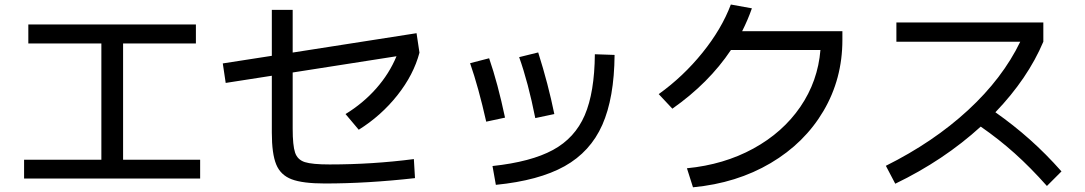

<svg xmlns="http://www.w3.org/2000/svg" viewBox="-20 -797 4728 837"><path d="M85 -100.6H421.9V-607.4H103.5V-690.4H834V-607.4H516.6V-100.6H852.5V-18.6H85Z M1165 -218.8V-466.8L963.9 -435.5L951.2 -520.5L1165 -553.7V-753.9H1255.9V-567.9L1795.9 -652.3L1808.6 -567.4Q1783.2 -471.2 1712.4 -381.8Q1641.6 -292.5 1543.9 -231.4L1486.3 -299.8Q1563 -346.7 1620.1 -411.4Q1677.2 -476.1 1708.5 -551.8L1255.9 -481V-236.3Q1255.9 -162.6 1266.4 -131.6Q1276.9 -100.6 1308.8 -90.3Q1340.8 -80.1 1417 -80.1Q1604 -80.1 1784.2 -103.5L1789.1 -20.5Q1581.1 2.9 1396.5 2.9Q1299.8 2.9 1251.5 -15.4Q1203.1 -33.7 1184.1 -80.1Q1165 -126.5 1165 -218.8Z M2573.2 -560.5 2659.2 -557.6Q2657.7 -370.1 2605.7 -252.7Q2553.7 -135.3 2441.4 -72.5Q2329.1 -9.8 2141.6 8.8L2127 -73.2Q2294.9 -91.3 2390.6 -143.3Q2486.3 -195.3 2529.1 -294.7Q2571.8 -394 2573.2 -560.5ZM2029.3 -521.5 2112.3 -543Q2149.9 -434.1 2181.6 -284.2L2099.6 -266.6Q2065.9 -416.5 2029.3 -521.5ZM2243.2 -547.9 2326.2 -568.4Q2370.1 -429.7 2396.5 -299.8L2313.5 -282.2Q2282.7 -437 2243.2 -547.9Z M3556.6 -579.1H3166.5Q3069.8 -434.6 2911.1 -323.2L2851.6 -386.7Q2958.5 -463.4 3042.2 -567.1Q3126 -670.9 3166 -777.3L3257.8 -760.7Q3240.2 -710.4 3215.3 -661.1H3652.3V-623Q3652.3 -453.1 3569.8 -313.2Q3487.3 -173.3 3339.4 -85.9Q3191.4 1.5 3001 19.5L2974.6 -63.5Q3135.7 -79.1 3264.2 -149.4Q3392.6 -219.7 3469 -331.3Q3545.4 -442.9 3556.6 -579.1Z M4427.7 -615.2H3887.7V-699.2H4528.3V-615.2Q4460.4 -454.6 4319.3 -307.6Q4398.9 -251.5 4469.5 -188.7Q4540 -126 4607.4 -49.8L4543.9 13.7Q4472.7 -66.4 4403.8 -128.2Q4335 -189.9 4255.4 -245.1Q4094.2 -98.1 3882.8 3.9L3841.8 -74.2Q4049.3 -177.7 4200 -316.7Q4350.6 -455.6 4427.7 -615.2Z"/></svg>

Font: Pretendard JP Medium
Style: Regular
Weight: 500
Designer: Base glyphs from Inter by Rasmus Andersson; Hangeul glyphs from Noto Sans CJK(Source Han Sans) by Jang Soo-young and Kan
Foundry: Kil Hyung-jin
Version: Version 1.309